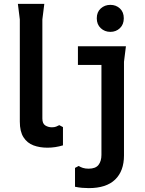

<svg xmlns="http://www.w3.org/2000/svg" viewBox="-20 -748 748 988"><path d="M304 -94V0Q284 6 264 9Q244 12 224 12Q184 12 152 0Q120 -12 101 -41.5Q82 -71 82 -122V-648L72 -728H208L198 -648V-138Q198 -112 213 -102.5Q228 -93 247 -93Q260 -93 269 -96.5Q278 -100 285 -104ZM548 -584Q519 -584 498.5 -603Q478 -622 478 -654Q478 -686 498.5 -704.5Q519 -723 548 -723Q577 -723 597 -704.5Q617 -686 617 -654Q617 -622 597 -603Q577 -584 548 -584ZM385 106Q394 112 406.5 116Q419 120 436 120Q472 120 487 100.5Q502 81 502 49V-414H381V-510H628L618 -430V52Q618 132 572.5 176Q527 220 437 220Q420 220 402.5 218.5Q385 217 366 213V116Z"/></svg>

Font: AR One Sans SemiBold
Style: Regular
Weight: 600
Designer: Niteesh Yadav
Foundry: Niteesh Yadav
Version: Version 1.001;gftools[0.9.33]